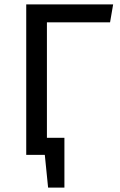

<svg xmlns="http://www.w3.org/2000/svg" viewBox="-20 -709 548 879"><path d="M483.9 -606.9H194.8V-78.1H274.9V149.9H200.2L185.1 0H100.1V-689H498Z"/></svg>

Font: FiraGO
Style: Regular
Weight: 400
Designer: bBox Type
Foundry: bBox Type GmbH
Version: Version 1.001;PS 001.001;hotconv 1.0.88;makeotf.lib2.5.64775